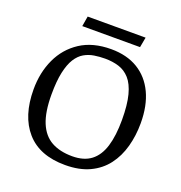

<svg xmlns="http://www.w3.org/2000/svg" viewBox="-141 -902 977 1036"><g transform="rotate(20 348.0 -383.5)"><path d="M345 13.3Q198 13.3 122.1 -73.4Q46.2 -160.1 46.2 -313Q46.2 -409.8 82.6 -488.1Q118.9 -566.4 190.1 -613Q261.3 -659.6 366.8 -659.6Q456.9 -659.6 520.6 -621Q584.2 -582.4 618.2 -510.5Q652.2 -438.6 652.2 -338.2Q652.2 -266.4 634.6 -202.7Q617.1 -138.9 580.2 -90.3Q543.3 -41.7 484.9 -14.2Q426.5 13.3 345 13.3ZM365 -44.4Q431.6 -44.4 472.5 -75.6Q513.4 -106.8 532.3 -168.2Q551.1 -229.6 551.1 -319.4Q551.1 -407.3 536.5 -462.6Q521.9 -517.9 495.2 -547.8Q468.5 -577.7 432.4 -589Q396.4 -600.3 352.9 -600.3Q321.4 -600.3 291 -595.5Q260.6 -590.7 234.3 -575.6Q208 -560.5 188.4 -529.7Q168.9 -498.8 157.7 -447.7Q146.5 -396.5 146.5 -319.4Q146.5 -219.4 171.5 -158.9Q196.6 -98.4 245.3 -71.4Q294.1 -44.4 365 -44.4ZM176.5 -723 186.3 -781.3H518.9L508.2 -723Z"/></g></svg>

Font: Faustina Light
Style: Regular
Weight: 300
Designer: Alfonso Garcia
Foundry: http://www.omnibus-type.com
Version: Version 1.200